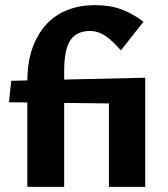

<svg xmlns="http://www.w3.org/2000/svg" viewBox="-20 -731 658 751"><path d="M87 0V-412Q87 -488 107 -543.5Q127 -599 162 -636.5Q197 -674 245.5 -692.5Q294 -711 351 -711Q410 -711 454.5 -694.5Q499 -678 541 -646L453 -534Q418 -574 390 -592Q362 -610 332 -610Q298 -610 275 -594Q252 -578 241.5 -543.5Q231 -509 231 -454V0ZM532 -325 15 -331 24 -415 548 -427ZM406 0V-389L548 -427V0Z"/></svg>

Font: Ysabeau ExtraBold
Style: Regular
Weight: 800
Designer: Christian Thalmann (Catharsis Fonts)
Version: Version 2.002